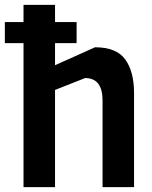

<svg xmlns="http://www.w3.org/2000/svg" viewBox="-21 -772 628 792"><path d="M295 -594H206V-503L371 -577Q459 -577 495.5 -527Q532 -477 532 -387V0H402V-358Q402 -450 330 -450L206 -401V0H76V-594H-1V-681H76V-752H206V-681H295Z"/></svg>

Font: Viga
Style: Regular
Weight: 400
Designer: Oscar Yáñez
Foundry: Fontstage
Version: Version 1.001